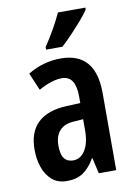

<svg xmlns="http://www.w3.org/2000/svg" viewBox="-87 -873 623 889"><g transform="rotate(-10 224.5 -429.0)"><path d="M224 -605Q388 -605 388 -414V-51H306L289 -125H287Q263 -83 232.5 -62Q202 -41 156 -41Q112 -41 85 -65Q58 -89 45 -127Q32 -165 32 -209Q32 -293 78 -336Q124 -379 211 -383L278 -386V-417Q278 -464 262.5 -489Q247 -514 213 -514Q166 -514 104 -479L69 -561Q141 -605 224 -605ZM237 -307Q190 -305 167 -279.5Q144 -254 144 -209Q144 -167 158.5 -148.5Q173 -130 200 -130Q235 -130 256.5 -164Q278 -198 278 -258V-310ZM378 -808Q365 -788 341 -760.5Q317 -733 290.5 -705Q264 -677 242 -657H165V-669Q192 -709 213 -746.5Q234 -784 249 -817H378Z"/></g></svg>

Font: Noto Sans Tamil UI ExtraCondensed SemiBold
Style: Regular
Weight: 600
Width: 2
Designer: Jelle Bosma - Monotype Design Team
Foundry: Monotype Imaging Inc.
Version: Version 2.004; ttfautohint (v1.8.4.7-5d5b)